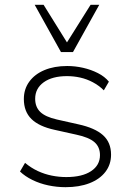

<svg xmlns="http://www.w3.org/2000/svg" viewBox="-20 -769 545 797"><path d="M252 8Q216 8 180.5 0.5Q145 -7 114.5 -22Q84 -37 63 -57L84 -93Q109 -72 137 -59Q165 -46 195 -40Q225 -34 255 -34Q321 -34 358 -58.5Q395 -83 395 -125Q395 -159 372 -179Q349 -199 297 -210L207 -230Q142 -244 110.5 -275Q79 -306 79 -358Q79 -399 101.5 -430Q124 -461 164.5 -478Q205 -495 259 -495Q292 -495 325 -487.5Q358 -480 386.5 -465.5Q415 -451 432 -430L411 -394Q391 -414 365.5 -427.5Q340 -441 313 -447Q286 -453 258 -453Q197 -453 161.5 -427.5Q126 -402 126 -359Q126 -325 147 -304.5Q168 -284 216 -273L305 -253Q374 -238 407.5 -208Q441 -178 441 -127Q441 -86 417.5 -55.5Q394 -25 351.5 -8.5Q309 8 252 8ZM233 -553 124 -749H161L258 -593L356 -749H392L283 -553Z"/></svg>

Font: Nunito Sans 10pt ExtraLight
Style: Regular
Weight: 250
Designer: Vernon Adams
Foundry: Vernon Adams
Version: Version 3.101;gftools[0.9.27]